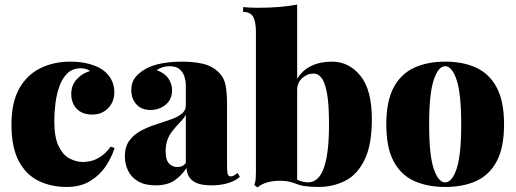

<svg xmlns="http://www.w3.org/2000/svg" viewBox="-20 -802 2251 838"><path d="M287 -533Q331 -533 365 -524Q399 -515 419 -503Q446 -487 462.5 -460.5Q479 -434 479 -399Q479 -358 452 -330Q425 -302 383 -302Q339 -302 315 -327Q291 -352 291 -392Q291 -430 315.5 -456.5Q340 -483 373 -492Q366 -497 356.5 -500.5Q347 -504 333 -504Q297 -504 274.5 -482.5Q252 -461 239.5 -426Q227 -391 222 -351Q217 -311 217 -273Q217 -203 236 -164Q255 -125 284 -110Q313 -95 342 -95Q356 -95 375.5 -99Q395 -103 418 -117.5Q441 -132 463 -162L480 -156Q468 -116 441.5 -76.5Q415 -37 373 -11.5Q331 14 271 14Q204 14 149.5 -12Q95 -38 62.5 -98Q30 -158 30 -259Q30 -355 64 -415.5Q98 -476 156.5 -504.5Q215 -533 287 -533Z M659 7Q612 7 582 -11Q552 -29 538.5 -58Q525 -87 525 -119Q525 -161 544 -187.5Q563 -214 593.5 -230.5Q624 -247 658 -258Q692 -269 722.5 -279.5Q753 -290 772 -304.5Q791 -319 791 -342V-431Q791 -447 785.5 -466Q780 -485 765 -499Q750 -513 720 -513Q704 -513 689.5 -508.5Q675 -504 664 -496Q699 -483 715 -459.5Q731 -436 731 -408Q731 -368 703 -345Q675 -322 637 -322Q597 -322 575 -347Q553 -372 553 -409Q553 -440 568.5 -461.5Q584 -483 615 -501Q645 -518 687 -525.5Q729 -533 775 -533Q824 -533 866 -523.5Q908 -514 938 -483Q959 -461 965 -428Q971 -395 971 -343V-75Q971 -50 974.5 -41Q978 -32 987 -32Q995 -32 1002.5 -37Q1010 -42 1017 -47L1027 -30Q1005 -11 972.5 -2Q940 7 904 7Q861 7 837.5 -3.5Q814 -14 804.5 -31.5Q795 -49 794 -69Q773 -36 741.5 -14.5Q710 7 659 7ZM754 -73Q765 -73 773.5 -76.5Q782 -80 791 -90V-301Q784 -288 772.5 -275.5Q761 -263 749 -250Q737 -237 726.5 -222Q716 -207 709.5 -187.5Q703 -168 703 -142Q703 -104 717.5 -88.5Q732 -73 754 -73Z M1429 -533Q1503 -533 1553 -471.5Q1603 -410 1603 -282Q1603 -169 1571 -104Q1539 -39 1486 -12.5Q1433 14 1370 14Q1336 14 1308 10Q1280 6 1254 -10L1265 -26Q1278 -16 1294 -11Q1310 -6 1324 -6Q1371 -6 1393.5 -69Q1416 -132 1416 -259Q1416 -348 1407 -396Q1398 -444 1383 -462.5Q1368 -481 1349 -481Q1321 -481 1299 -461Q1277 -441 1277 -409V-458Q1300 -496 1339 -514.5Q1378 -533 1429 -533ZM1277 -782V2Q1244 -12 1209.5 -13Q1175 -14 1147 -6Q1119 2 1104 16L1090 6Q1095 -8 1096 -21.5Q1097 -35 1097 -49V-662Q1097 -707 1085 -728.5Q1073 -750 1041 -750V-771Q1073 -768 1103 -768Q1153 -768 1196.5 -771.5Q1240 -775 1277 -782Z M1923 -533Q2001 -533 2058.5 -506.5Q2116 -480 2148 -420Q2180 -360 2180 -259Q2180 -158 2148 -98Q2116 -38 2058.5 -12Q2001 14 1923 14Q1846 14 1788 -12Q1730 -38 1698 -98Q1666 -158 1666 -259Q1666 -360 1698 -420Q1730 -480 1788 -506.5Q1846 -533 1923 -533ZM1923 -513Q1893 -513 1873 -453Q1853 -393 1853 -259Q1853 -125 1873 -65.5Q1893 -6 1923 -6Q1953 -6 1973 -65.5Q1993 -125 1993 -259Q1993 -393 1973 -453Q1953 -513 1923 -513Z"/></svg>

Font: Playfair Display Black
Style: Regular
Weight: 900
Designer: Claus Eggers Sørensen
Foundry: Claus Eggers Sørensen
Version: Version 1.203